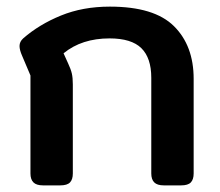

<svg xmlns="http://www.w3.org/2000/svg" viewBox="-20 -560 665 580"><path d="M72 -36V-332L47 -391Q39 -409 39 -421Q39 -434 50 -444Q98 -486 164 -513Q230 -540 312 -540Q446 -540 505.5 -481Q565 -422 565 -322V-36Q565 -18 556.5 -9Q548 0 527 0H475Q455 0 446 -9Q437 -18 437 -36V-325Q437 -385 407 -414.5Q377 -444 311 -444Q227 -444 172 -399L186 -368Q194 -351 197 -338Q200 -325 200 -305V-36Q200 -18 191.5 -9Q183 0 162 0H110Q90 0 81 -9Q72 -18 72 -36Z"/></svg>

Font: Mitr
Style: Regular
Weight: 400
Designer: Thanarat Vachiruckul
Foundry: Cadson Demak
Version: Version 1.003